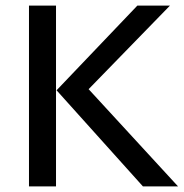

<svg xmlns="http://www.w3.org/2000/svg" viewBox="-20 -669 659 689"><path d="M84 0ZM84 -649H181V0H84ZM183 -345 473 -649H590L298 -349L619 0H493Z"/></svg>

Font: Play
Style: Regular
Weight: 400
Designer: Jonas Hecksher (Cyrillic expansion: Cyreal)
Foundry: Jonas Hecksher, Playtype, e-types AS
Version: Version 2.101; ttfautohint (v1.5.65-e2d9)